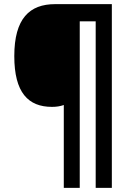

<svg xmlns="http://www.w3.org/2000/svg" viewBox="-20 -780 633 927"><path d="M520 127V-760H246C123 -760 49 -691 49 -509C49 -333 116 -264 231 -264C253 -264 271 -267 288 -273V127H365V-677H442V127Z"/></svg>

Font: Noto Sans Khmer SemiCondensed
Style: Bold
Weight: 700
Width: 4
Designer: Danh Hong and the Monotype Design Team
Foundry: Monotype Imaging Inc.
Version: Version 2.004